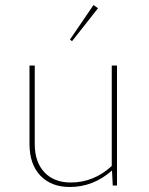

<svg xmlns="http://www.w3.org/2000/svg" viewBox="-20 -742 595 768"><path d="M268 -577 260 -584 354 -722 372 -709ZM259 6Q185 6 141.5 -39.5Q98 -85 98 -166V-480H119V-166Q119 -94 157.5 -53Q196 -12 263 -12Q355 -12 427 -78V-480H448V0H431L428 -60Q353 6 259 6Z"/></svg>

Font: Cantarell Thin
Style: Regular
Weight: 100
Designer: Dave Crossland, Nikolaus Waxweiler, Florian Fecher, Jacques Le Bailly, Eben Sorkin, Alexei Vanyashin, Alexios Zavras, Em
Version: Version 0.303